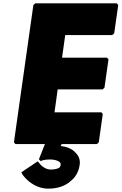

<svg xmlns="http://www.w3.org/2000/svg" viewBox="-20 -852 725 1145"><path d="M676 -832H190L179 -822L63 -3L72 7H248L212 98L223 109L227 107C227 107 241 99 278 99C307 99 326 106 338 116C344 125 343 137 335 147C325 154 308 159 283 159C255 159 232 142 220 128C217 124 214 121 214 121L205 110L120 167L107 177L110 181C110 181 113 189 122 199L129 207C150 231 199 273 267 273C325 273 366 257 397 232L399 230V229L406 224C436 199 450 165 455 132C459 105 452 83 437 66L431 59C410 35 376 22 342 19L348 7H558L569 -3L593 -172L585 -182H305L324 -319H592L603 -329L627 -498L618 -508H350L369 -643H649L661 -653L685 -822Z"/></svg>

Font: Hussar Woodtype
Style: UltraObl
Weight: 900
Foundry: Cannot Into Space Fonts
Version: Version 1.07